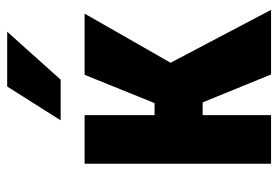

<svg xmlns="http://www.w3.org/2000/svg" viewBox="-142 -646 788 544"><g transform="rotate(-90 252.0 -374.0)"><path d="M233.9 -193.8H197.8V0H60.1V-528.3H197.8V-330.1H231.9L312 -528.3H485.4L346.2 -284.7L496.1 0H313ZM278.8 -747.6H434.1L298.3 -596.2H183.1Z"/></g></svg>

Font: MAUL Condensed Bold
Style: Condensed Bold
Weight: 700
Designer: MAUL
Version: Version 1.0; 2020; ttfautohint (v1.8.3)